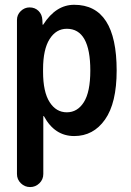

<svg xmlns="http://www.w3.org/2000/svg" viewBox="-20 -550 540 790"><path d="M157.2 -264.6V-254.9Q157.2 -171.9 184.1 -129.9Q210.9 -87.9 254.9 -87.9Q298.8 -87.9 325.2 -129.9Q351.6 -171.9 351.6 -259.8Q351.6 -431.6 254.9 -431.6Q210.9 -431.6 184.1 -389.2Q157.2 -346.7 157.2 -264.6ZM49.8 166V-467.8Q49.8 -489.3 65.4 -504.4Q81.1 -519.5 101.6 -519.5Q124 -519.5 138.7 -504.9Q153.3 -490.2 154.3 -467.8L155.3 -448.2H156.2Q158.2 -448.2 158.2 -449.2Q210 -530.3 285.2 -530.3Q460 -530.3 460 -259.8Q460 -126 412.1 -58.1Q364.3 9.8 285.2 9.8Q205.1 9.8 161.1 -71.3Q161.1 -72.3 159.2 -72.3H158.2V166Q158.2 188.5 142.1 204.1Q126 219.7 104 219.7Q82 219.7 65.9 204.1Q49.8 188.5 49.8 166Z"/></svg>

Font: Rounded Mgen+ 2m medium
Style: Regular
Weight: 500
Designer: [Source Han Sans]
Ryoko NISHIZUKA  (kana & ideographs); Paul D. Hunt (Latin, Greek & Cyrillic); Wenlong ZHANG  (bopomofo
Version: Version 1.059.20150602